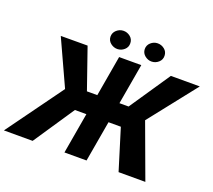

<svg xmlns="http://www.w3.org/2000/svg" viewBox="-192 -1072 1395 1260"><g transform="rotate(20 505.5 -441.5)"><path d="M284.7 -285.2 89.8 -710.4 276.9 -710.9 375.5 -427.2H498L454.1 -285.2ZM357.4 -306.2 151.9 0H-48.8L238.3 -396ZM651.9 -710.9 528.3 0H374L497.1 -710.9ZM1060.5 -710.9 724.6 -285.2H548.3L553.2 -427.2H666.5L858.4 -710.9ZM752 0 654.3 -316.9 792 -398.9 939 0ZM397.9 -817.4Q397.5 -845.2 418.2 -863.8Q439 -882.3 465.3 -882.8Q492.2 -883.3 513.4 -866.2Q534.7 -849.1 535.2 -821.3Q536.1 -793.5 515.4 -775.1Q494.6 -756.8 467.8 -756.3Q441.9 -755.9 420.4 -772.9Q398.9 -790 397.9 -817.4ZM637.2 -817.4Q636.7 -845.2 657.2 -863.5Q677.7 -881.8 704.1 -882.3Q731 -882.8 752.4 -865.7Q773.9 -848.6 774.4 -820.8Q775.4 -793 754.6 -774.7Q733.9 -756.3 707 -755.9Q681.2 -755.4 659.7 -772.7Q638.2 -790 637.2 -817.4Z"/></g></svg>

Font: Roboto ExtraBold
Style: Italic
Weight: 800
Designer: Christian Robertson
Foundry: Google
Version: Version 3.009; 2024